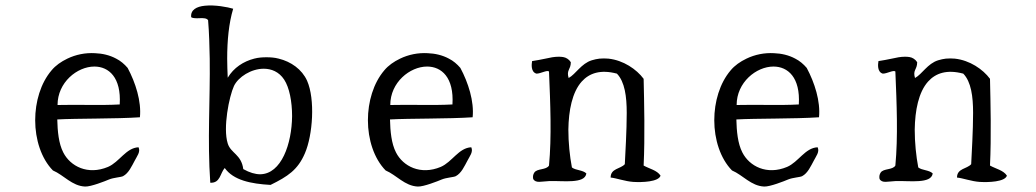

<svg xmlns="http://www.w3.org/2000/svg" viewBox="-20 -669 3800 704"><path d="M493 -239C499 -297 477 -366 448 -420C436 -434 422 -446 406 -454C382 -467 355 -473 328 -474C293 -476 258 -469 227 -454C204 -443 184 -429 169 -411C129 -364 109 -296 109 -228C109 -158 131 -88 174 -44C214 -27 244 13 292 15C313 16 366 -5 380 -11C397 -18 423 -19 431 -23C452 -34 463 -60 474 -80C482 -96 496 -112 488 -129C442 -127 418 -75 376 -57C302 -26 238 -59 212 -110C195 -143 191 -188 190 -231C257 -235 406 -233 493 -239ZM419 -286C345 -282 273 -286 191 -284C191 -367 263 -425 326 -425C379 -425 425 -385 419 -286Z M1106 -373C1087 -415 1047 -443 1002 -454C987 -458 972 -459 957 -459C942 -459 927 -458 912 -454C873 -444 837 -421 815 -384C814 -407 813 -431 813 -454C813 -520 819 -584 835 -637C815 -643 768 -652 731 -648C701 -645 678 -633 681 -606C696 -596 733 -610 743 -595C747 -547 748 -501 749 -454C751 -303 740 -156 751 1C788 3 787 -34 804 -53C836 -8 900 5 972 9C1035 -22 1072 -46 1098 -107C1127 -174 1136 -305 1106 -373ZM1051 -243C1050 -142 1012 -31 934 -30C916 -30 895 -36 872 -49C865 -103 826 -107 815 -143C797 -200 820 -315 838 -354C854 -387 901 -417 947 -417C975 -417 1003 -406 1022 -377C1041 -348 1051 -297 1051 -243Z M1713 -239C1719 -297 1697 -366 1668 -420C1656 -434 1642 -446 1626 -454C1602 -467 1575 -473 1548 -474C1513 -476 1478 -469 1447 -454C1424 -443 1404 -429 1389 -411C1349 -364 1329 -296 1329 -228C1329 -158 1351 -88 1394 -44C1434 -27 1464 13 1512 15C1533 16 1586 -5 1600 -11C1617 -18 1643 -19 1651 -23C1672 -34 1683 -60 1694 -80C1702 -96 1716 -112 1708 -129C1662 -127 1638 -75 1596 -57C1522 -26 1458 -59 1432 -110C1415 -143 1411 -188 1410 -231C1477 -235 1626 -233 1713 -239ZM1639 -286C1565 -282 1493 -286 1411 -284C1411 -367 1483 -425 1546 -425C1599 -425 1645 -385 1639 -286Z M2402 -25C2389 -45 2361 -50 2340 -62C2345 -169 2342 -291 2340 -380C2314 -415 2266 -448 2211 -454C2200 -455 2189 -455 2178 -454C2169 -453 2160 -451 2150 -448C2111 -436 2091 -397 2065 -383C2056 -413 2073 -413 2073 -441C2069 -447 2065 -451 2060 -454C2051 -460 2040 -461 2028 -461C2013 -461 1997 -458 1980 -454C1964 -451 1947 -447 1931 -445C1929 -433 1926 -405 1947 -399C1963 -399 1985 -413 1993 -407C1998 -289 2003 -167 1993 -62C1983 -45 1949 -52 1939 -36C1935 -30 1933 -22 1935 -13C1944 4 1966 -4 1993 -5C2021 -6 2053 -3 2079 -5C2106 -7 2127 -13 2130 -33C2117 -46 2091 -44 2077 -55C2069 -97 2064 -146 2064 -194C2065 -264 2078 -331 2113 -370C2141 -401 2182 -415 2242 -399C2271 -369 2278 -315 2278 -255C2278 -190 2273 -108 2271 -67C2255 -49 2219 -52 2219 -18C2240 -16 2272 -4 2302 -2C2334 0 2395 -2 2402 -25Z M2983 -239C2989 -297 2967 -366 2938 -420C2926 -434 2912 -446 2896 -454C2872 -467 2845 -473 2818 -474C2783 -476 2748 -469 2717 -454C2694 -443 2674 -429 2659 -411C2619 -364 2599 -296 2599 -228C2599 -158 2621 -88 2664 -44C2704 -27 2734 13 2782 15C2803 16 2856 -5 2870 -11C2887 -18 2913 -19 2921 -23C2942 -34 2953 -60 2964 -80C2972 -96 2986 -112 2978 -129C2932 -127 2908 -75 2866 -57C2792 -26 2728 -59 2702 -110C2685 -143 2681 -188 2680 -231C2747 -235 2896 -233 2983 -239ZM2909 -286C2835 -282 2763 -286 2681 -284C2681 -367 2753 -425 2816 -425C2869 -425 2915 -385 2909 -286Z M3672 -25C3659 -45 3631 -50 3610 -62C3615 -169 3612 -291 3610 -380C3584 -415 3536 -448 3481 -454C3470 -455 3459 -455 3448 -454C3439 -453 3430 -451 3420 -448C3381 -436 3361 -397 3335 -383C3326 -413 3343 -413 3343 -441C3339 -447 3335 -451 3330 -454C3321 -460 3310 -461 3298 -461C3283 -461 3267 -458 3250 -454C3234 -451 3217 -447 3201 -445C3199 -433 3196 -405 3217 -399C3233 -399 3255 -413 3263 -407C3268 -289 3273 -167 3263 -62C3253 -45 3219 -52 3209 -36C3205 -30 3203 -22 3205 -13C3214 4 3236 -4 3263 -5C3291 -6 3323 -3 3349 -5C3376 -7 3397 -13 3400 -33C3387 -46 3361 -44 3347 -55C3339 -97 3334 -146 3334 -194C3335 -264 3348 -331 3383 -370C3411 -401 3452 -415 3512 -399C3541 -369 3548 -315 3548 -255C3548 -190 3543 -108 3541 -67C3525 -49 3489 -52 3489 -18C3510 -16 3542 -4 3572 -2C3604 0 3665 -2 3672 -25Z"/></svg>

Font: Yuji Syuku Std R
Style: Regular
Weight: 400
Designer: Kataoka Yuji
Foundry: Kinuta Font Factory
Version: Version 3.000;hotconv 1.0.111;makeotfexe 2.5.65597